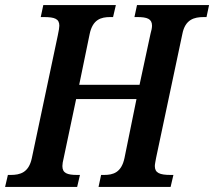

<svg xmlns="http://www.w3.org/2000/svg" viewBox="-40 -734 841 754"><path d="M-20 0H263L274 -47H263C224 -47 205 -54 205 -82C205 -89 207 -102 210 -113L259 -345H496L449 -114C437 -56 404 -47 369 -47H357L347 0H630L641 -47H630C587 -47 568 -55 568 -82C568 -89 571 -102 573 -114L676 -600C687 -658 723 -667 760 -667H771L781 -714H498L488 -667H499C538 -667 557 -660 557 -633C557 -626 555 -614 551 -601L508 -401H271L312 -600C324 -658 357 -667 393 -667H404L415 -714H130L120 -667H132C175 -667 193 -660 193 -633C193 -626 191 -614 187 -595L85 -113C73 -56 39 -47 2 -47H-9Z"/></svg>

Font: Noto Serif Condensed SemiBold
Style: Italic
Weight: 600
Width: 3
Italic angle: -12°
Designer: Monotype Design Team
Foundry: Monotype Imaging Inc.
Version: Version 2.014